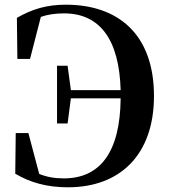

<svg xmlns="http://www.w3.org/2000/svg" viewBox="-20 -779 723 818"><path d="M223 -253H268L282 -360H494C492 -130 406 -19 252 -19C212 -19 179 -25 147 -38L101 -212H47L45 -39C107 -2 179 19 269 19C492 19 636 -120 636 -370C636 -637 479 -759 261 -759C178 -759 117 -740 52 -703L54 -528H108L154 -707C183 -717 214 -722 253 -722C403 -722 488 -614 494 -395H282L268 -499H223Z"/></svg>

Font: Noto Serif SC
Style: Bold
Weight: 700
Designer: Ryoko NISHIZUKA 西塚涼子 (kana & ideographs); Frank Grießhammer (Latin, Greek & Cyrillic); Wenlong ZHANG 张文龙 (bopomofo); San
Foundry: Adobe
Version: Version 2.001;hotconv 1.1.0;makeotfexe 2.6.0